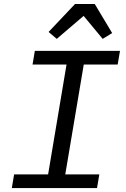

<svg xmlns="http://www.w3.org/2000/svg" viewBox="-20 -957 640 977"><path d="M473.7 0 485.4 -69.6H312.1L406.2 -628.6H578.8L590.6 -698.2H157.3L145.6 -628.6H318.5L224.8 -69.6H51.8L40.1 0ZM227.3 -794.4 268.8 -759.2 405.5 -876.1 502.5 -759.2 550.8 -788.7 462 -936.8H361.9Z"/></svg>

Font: Margiela Mono Italic Text It
Style: Regular
Weight: 400
Designer: Mike Abbink, Paul van der Laan, Pieter van Rosmalen
Foundry: Bold Monday
Version: Version 2.003 2021